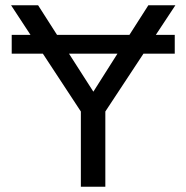

<svg xmlns="http://www.w3.org/2000/svg" viewBox="-20 -708 707 728"><path d="M570.8 -575.7H642.6V-504.4H523.9L379.4 -285.2V0H286.6V-285.2L142.6 -504.4H24.4V-575.7H95.7L22 -688H124.5L196.3 -575.7H470.7L542.5 -688H645ZM334 -360.4 425.3 -504.4H241.7Z"/></svg>

Font: Arial
Style: Regular
Weight: 400
Designer: Steve Matteson
Foundry: Ascender Corporation
Version: Version 2.00.3